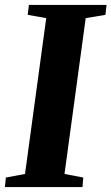

<svg xmlns="http://www.w3.org/2000/svg" viewBox="-32 -763 454 783"><path d="M-12 0 -8 -39 70 -53.5 156.5 -689 81 -702.5 86 -743H402.5L398 -702.5L317.5 -689L231 -53.5L307.5 -39L304.5 0Z"/></svg>

Font: Merriweather 60pt ExtraBold
Style: Italic
Weight: 800
Italic angle: -7.8°
Version: Version 2.101